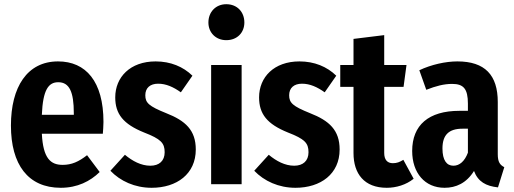

<svg xmlns="http://www.w3.org/2000/svg" viewBox="-20 -876 2445 913"><path d="M472 -296C472 -489 388 -584 256 -584C109 -584 32 -462 32 -279C32 -94 113 17 269 17C348 17 409 -14 454 -58L394 -138C354 -107 321 -92 278 -92C221 -92 185 -122 179 -240H469C470 -255 472 -277 472 -296ZM331 -330H179C184 -450 211 -485 257 -485C310 -485 331 -439 331 -338Z M720 -584C599 -584 528 -509 528 -413C528 -334 566 -286 665 -246C745 -215 763 -196 763 -152C763 -111 737 -88 695 -88C651 -88 610 -110 574 -140L505 -64C552 -15 621 17 701 17C821 17 911 -49 911 -165C911 -257 862 -302 770 -338C688 -371 671 -387 671 -423C671 -458 694 -478 732 -478C770 -478 805 -462 840 -437L895 -516C851 -559 791 -584 720 -584Z M1056 -856C1006 -856 971 -819 971 -769C971 -721 1006 -685 1056 -685C1108 -685 1142 -721 1142 -769C1142 -819 1108 -856 1056 -856ZM1129 -567H984V0H1129Z M1404 -584C1283 -584 1212 -509 1212 -413C1212 -334 1250 -286 1349 -246C1429 -215 1447 -196 1447 -152C1447 -111 1421 -88 1379 -88C1335 -88 1294 -110 1258 -140L1189 -64C1236 -15 1305 17 1385 17C1505 17 1595 -49 1595 -165C1595 -257 1546 -302 1454 -338C1372 -371 1355 -387 1355 -423C1355 -458 1378 -478 1416 -478C1454 -478 1489 -462 1524 -437L1579 -516C1535 -559 1475 -584 1404 -584Z M1898 -116C1880 -105 1867 -100 1848 -100C1821 -100 1807 -117 1807 -149V-463H1899L1913 -567H1807V-709L1661 -691V-567H1598V-463H1661V-148C1661 -50 1712 17 1819 17C1864 17 1911 3 1947 -26Z M2347 -143V-391C2347 -519 2286 -584 2155 -584C2099 -584 2031 -569 1974 -542L2007 -449C2053 -467 2091 -477 2130 -477C2184 -477 2205 -454 2205 -383V-349H2165C2018 -349 1940 -281 1940 -158C1940 -54 2000 17 2094 17C2148 17 2198 -5 2234 -63C2253 -12 2291 9 2348 15L2378 -81C2357 -92 2347 -106 2347 -143ZM2136 -88C2104 -88 2084 -114 2084 -170C2084 -234 2114 -264 2179 -264H2205V-150C2190 -110 2166 -88 2136 -88Z"/></svg>

Font: Glow Sans TC Compressed
Style: Bold
Weight: 700
Width: 2
Designer: Ryoko NISHIZUKA (kana, bopomofo & ideographs); Paul D. Hunt (Latin, Greek & Cyrillic); Sandoll Communications, Soo-young
Version: Version 0.93